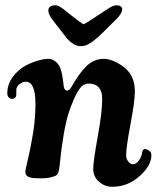

<svg xmlns="http://www.w3.org/2000/svg" viewBox="-20 -675 597 732"><path d="M353 -616.2Q359.4 -620.1 368.7 -626.5Q377.9 -632.8 382.1 -635.5Q386.2 -638.2 392.6 -642.3Q398.9 -646.5 402.3 -648.2Q405.8 -649.9 409.9 -651.6Q414.1 -653.3 417.2 -654.1Q420.4 -654.8 423.3 -654.8Q435.1 -654.8 440.9 -650.1Q446.8 -645.5 445.8 -637.2Q443.8 -623 425.8 -604L357.9 -537.1Q335.4 -517.1 319.8 -508.1Q304.2 -499 288.6 -499Q261.7 -499 235.4 -528.3L182.6 -596.2Q162.1 -622.1 164.6 -637.2Q166 -654.8 191.4 -654.8Q194.3 -654.8 197.3 -654.1Q200.2 -653.3 203.9 -651.6Q207.5 -649.9 210.4 -648.2Q213.4 -646.5 218.8 -642.6Q224.1 -638.7 227.8 -635.5Q231.4 -632.3 239 -626.5Q246.6 -620.6 252 -616.2Q287.1 -588.4 298.3 -582.5Q313 -588.9 353 -616.2ZM377 -450.7Q399.4 -450.7 429.4 -434.3Q459.5 -418 474.6 -396Q494.1 -368.7 494.1 -326.2Q494.1 -289.1 477.5 -201.2Q460.9 -113.3 460.9 -83Q460.9 -69.3 468.8 -59.6Q476.6 -49.8 486.3 -48.8Q498.5 -48.3 509 -62.3Q519.5 -76.2 521.5 -91.8Q522.5 -100.1 526.1 -103.8Q529.8 -107.4 534.7 -106.4Q540 -105.5 543.5 -103.5Q557.1 -97.7 557.1 -83Q557.1 -46.4 517.6 -8.3Q469.7 37.1 408.7 37.1Q379.4 37.1 357.4 17.8Q335.4 -1.5 335.4 -30.8Q335.4 -59.6 352.5 -153.1Q369.6 -246.6 369.6 -297.9Q369.6 -356.4 316.9 -356.4Q294.4 -356.4 276.9 -326.7Q259.3 -296.9 242.2 -245.6Q220.7 -178.7 207 -41.5Q206.1 -33.2 205.3 -29.1Q204.6 -24.9 202.4 -18.3Q200.2 -11.7 196.3 -8.1Q192.4 -4.4 186.5 -2.9Q166 4.9 137.7 4.9Q102.5 4.9 95.7 1.5Q76.7 -2.4 76.7 -19.5Q76.7 -27.8 86.2 -66.7Q95.7 -105.5 105.5 -164.1Q115.2 -222.7 115.2 -278.3Q115.2 -362.3 79.6 -363.3Q67.9 -364.3 55.9 -355.2Q43.9 -346.2 42.5 -336.9Q42 -332.5 42.2 -326.9Q42.5 -321.3 42 -312Q41.5 -305.2 36.6 -301.3Q31.7 -297.4 25.4 -297.9Q7.8 -300.3 7.8 -320.3Q7.8 -367.7 50.8 -405.8Q71.3 -424.8 106.2 -437.7Q141.1 -450.7 163.6 -450.7Q186.5 -450.7 203.6 -427.7Q208 -421.4 211.9 -409.2Q215.8 -397 217.3 -388.2Q218.8 -379.4 220.9 -363Q223.1 -346.7 223.1 -345.2Q226.1 -329.6 235.4 -329.6Q243.2 -329.6 252 -342.8Q267.1 -369.1 278.6 -385.7Q290 -402.3 305.4 -418.7Q320.8 -435.1 338.4 -442.9Q356 -450.7 377 -450.7Z"/></svg>

Font: Cooper* SemiBold
Style: Italic
Weight: 600
Italic angle: -7°
Designer: Owen Earl
Foundry: indestructible type*
Version: Version 0.001